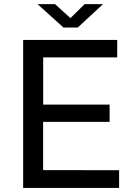

<svg xmlns="http://www.w3.org/2000/svg" viewBox="-20 -918 662 938"><path d="M93.1 -723H552.8L552.4 -637.6H191V-407H515.5V-322.5H190.6V-87L561.9 -86.4V0H93.1ZM483.2 -897.8 359.9 -783.5H290L163.6 -897.8H248.8L324.1 -829.6L393.6 -897.8Z"/></svg>

Font: Public Sans VF
Style: Regular
Weight: 400
Designer: Pablo Impallari, Rodrigo Fuenzalida (Modified by Dan O. Williams and USWDS)
Version: Version 1.003